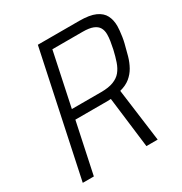

<svg xmlns="http://www.w3.org/2000/svg" viewBox="-162 -809 883 930"><g transform="rotate(-30 279.5 -344.0)"><path d="M34 0 180 -688H411Q469 -688 501 -673.5Q533 -659 546 -633.5Q559 -608 559 -574Q559 -564 557.5 -549Q556 -534 553.5 -517Q551 -500 547 -484Q539 -451 530.5 -421Q522 -391 508 -366Q494 -341 471.5 -322.5Q449 -304 414 -295L453 0H390L355 -284Q346 -283 336.5 -283Q327 -283 317 -283H156L96 0ZM167 -336H331Q373 -336 400 -346.5Q427 -357 442.5 -376Q458 -395 467.5 -422.5Q477 -450 485 -485Q490 -508 493 -528Q496 -548 496 -564Q496 -586 487 -601.5Q478 -617 457 -625.5Q436 -634 399 -634H230Z"/></g></svg>

Font: Saira SemiCondensed Light
Style: Italic
Weight: 300
Width: 4
Italic angle: -12°
Designer: Hector Gatti with collaboration of the Omnibus-Type team
Foundry: Omnibus-Type
Version: Version 1.101